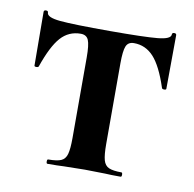

<svg xmlns="http://www.w3.org/2000/svg" viewBox="-56 -466 527 522"><g transform="rotate(10 208.0 -205.0)"><path d="M107 -12Q131 -12 142.5 -17Q154 -22 158 -36.5Q162 -51 162 -81V-303Q162 -338 156.5 -351Q151 -364 135 -364Q102 -364 80 -339.5Q58 -315 38 -257Q37 -254 31.5 -254Q26 -254 26 -257L25 -405Q25 -410 31 -410Q37 -410 37 -405Q37 -392 73.5 -388.5Q110 -385 212 -385Q306 -385 342.5 -388.5Q379 -392 379 -405Q379 -410 385 -410Q391 -410 391 -405L390 -257Q390 -254 384.5 -254Q379 -254 378 -257Q359 -315 336.5 -339.5Q314 -364 282 -364Q266 -364 260.5 -351Q255 -338 255 -303V-81Q255 -51 259 -36.5Q263 -22 274.5 -17Q286 -12 309 -12Q312 -12 312 -6Q312 0 309 0Q281 0 266 -1L210 -2L152 -1Q136 0 107 0Q104 0 104 -6Q104 -12 107 -12Z"/></g></svg>

Font: Cormorant Garamond
Style: Bold
Weight: 700
Designer: Christian Thalmann (Catharsis Fonts)
Foundry: Catharsis Fonts
Version: Version 4.000